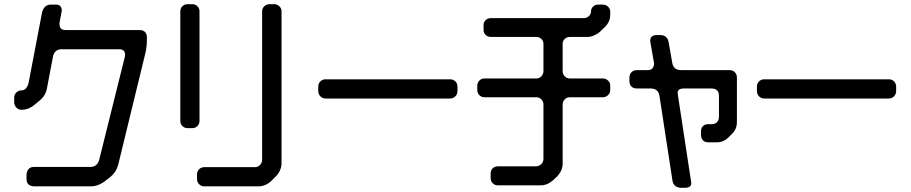

<svg xmlns="http://www.w3.org/2000/svg" viewBox="-20 -789 4363 920"><path d="M107 46V69Q107 101 142 104H416Q448 104 479 82L510 58Q537 35 546 2L676 -532Q681 -551 682.5 -570.5Q684 -590 684 -610Q684 -626 675 -635.5Q666 -645 649 -645H294Q265 -645 265 -675V-679Q267 -693 269.5 -703.5Q272 -714 273 -721Q276 -736 276 -738Q276 -767 247 -767H224Q193 -767 182 -732L117 -392Q114 -378 105.5 -367Q97 -356 83 -356Q69 -356 58.5 -346Q48 -336 48 -322V-300Q48 -285 58 -274Q68 -263 84 -263Q100 -263 115.5 -269Q131 -275 143 -285L172 -309Q199 -332 205 -366L234 -518Q241 -553 276 -553H552Q569 -553 575.5 -542.5Q582 -532 578 -516L455 -22Q445 11 412 11H142Q112 11 107 46Z M959 104H1220Q1235 104 1251.5 97Q1268 90 1282 76L1301 57Q1315 43 1322 26.5Q1329 10 1329 -5V-735Q1329 -749 1318.5 -759Q1308 -769 1294 -769H1272Q1257 -769 1246.5 -759Q1236 -749 1236 -735V-24Q1236 -9 1226 1.5Q1216 12 1201 12H959Q944 12 934 22Q924 32 924 47V69Q924 83 934 93.5Q944 104 959 104ZM879 -175H901Q916 -175 926 -185Q936 -195 936 -210V-735Q936 -749 926 -759Q916 -769 901 -769H879Q864 -769 854 -759Q844 -749 844 -735V-210Q844 -195 854 -185Q864 -175 879 -175Z M1540 -317H2137Q2152 -317 2162 -327.5Q2172 -338 2172 -353V-374Q2172 -389 2162 -399Q2152 -409 2137 -409H1540Q1525 -409 1515 -399Q1505 -389 1505 -374V-353Q1505 -338 1515 -327.5Q1525 -317 1540 -317Z M2331 65Q2331 79 2341 89Q2351 99 2365 99H2571Q2603 99 2631 74L2651 55Q2676 27 2676 -4V-288Q2676 -303 2686 -313Q2696 -323 2711 -323H2869Q2883 -323 2893.5 -333Q2904 -343 2904 -358V-379Q2904 -393 2893.5 -403Q2883 -413 2869 -413H2711Q2696 -413 2686 -423.5Q2676 -434 2676 -448V-579Q2676 -593 2686 -602.5Q2696 -612 2711 -612H2796Q2810 -612 2827 -619.5Q2844 -627 2856 -638L2879 -660Q2904 -685 2904 -719V-733Q2904 -747 2893.5 -757Q2883 -767 2869 -767H2847Q2832 -767 2822 -757.5Q2812 -748 2812 -735Q2812 -722 2802 -712Q2792 -702 2777 -702H2331Q2317 -702 2307 -692.5Q2297 -683 2297 -669V-646Q2297 -632 2307 -622Q2317 -612 2331 -612H2550Q2564 -612 2574 -602.5Q2584 -593 2584 -579V-448Q2584 -434 2574 -423.5Q2564 -413 2550 -413H2301Q2287 -413 2277 -403Q2267 -393 2267 -379V-358Q2267 -343 2277 -333Q2287 -323 2301 -323H2550Q2564 -323 2574 -313Q2584 -303 2584 -288V-28Q2584 -13 2573.5 -2.5Q2563 8 2548 8H2365Q2351 8 2341 17.5Q2331 27 2331 42Z M3114 -482Q3111 -453 3084 -453H3032Q3016 -453 3006 -443Q2996 -433 2996 -417V-401Q2996 -385 3005 -375Q3014 -365 3032 -365H3098Q3134 -365 3140 -329L3202 75Q3205 94 3216.5 102.5Q3228 111 3244 111H3262Q3277 111 3285.5 104.5Q3294 98 3292 85L3229 -329Q3228 -336 3227.5 -339.5Q3227 -343 3227 -344Q3227 -365 3257 -365H3389Q3425 -365 3425 -329V-230Q3425 -214 3416 -204Q3407 -194 3389 -194H3374Q3358 -194 3348.5 -185Q3339 -176 3339 -159V-143Q3339 -127 3348 -117Q3357 -107 3374 -107H3414Q3447 -107 3471 -131L3489 -149Q3511 -171 3511 -205V-417Q3511 -433 3501 -443Q3491 -453 3475 -453H3243Q3207 -453 3201 -489L3184 -586Q3178 -621 3143 -621H3126Q3111 -621 3102.5 -613Q3094 -605 3096 -589L3114 -486Z M3642 -317H4239Q4254 -317 4264 -327.5Q4274 -338 4274 -353V-374Q4274 -389 4264 -399Q4254 -409 4239 -409H3642Q3627 -409 3617 -399Q3607 -389 3607 -374V-353Q3607 -338 3617 -327.5Q3627 -317 3642 -317Z"/></svg>

Font: WDXL Lubrifont SC
Style: Regular
Weight: 400
Designer: [WDXL Lubrifont] Copyright 2020-2022 (c) NightFurySL2001, Skr-ZERO; [ZCOOL QingKe HuangYou] Copyright 2018-2022 (c) The 
Version: Version 2.001;hotconv 1.1.1;makeotfexe 2.6.0